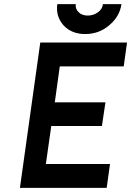

<svg xmlns="http://www.w3.org/2000/svg" viewBox="-20 -905 632 925"><path d="M76 0H494L510 -115H201L227 -298H471L488 -412H244L268 -585H576L592 -700H174ZM256 -885Q248 -826 286 -783Q325 -741 390 -741Q457 -741 506 -783Q557 -826 565 -885H476Q473 -861 452 -846Q430 -830 403 -830Q375 -830 359 -846Q342 -862 345 -885Z"/></svg>

Font: Unageo
Style: SemiBold-Italic
Weight: 600
Designer: Richard Sepsi
Foundry: Richard Sepsi
Version: Version 2.000